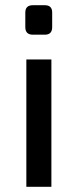

<svg xmlns="http://www.w3.org/2000/svg" viewBox="-20 -716 297 736"><path d="M106 -696H152Q180 -696 180 -668V-612Q180 -583 152 -583H106Q77 -583 77 -612V-668Q77 -696 106 -696ZM177 0H81V-488H177Z"/></svg>

Font: Exo 2.0 Medium
Style: Regular
Weight: 500
Designer: Natanael Gama
Version: Version 1.001;PS 001.001;hotconv 1.0.70;makeotf.lib2.5.58329